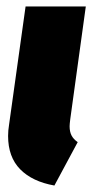

<svg xmlns="http://www.w3.org/2000/svg" viewBox="-20 -554 285 593"><path d="M197 -186Q195 -170 195 -164Q195 -147 201 -135.5Q207 -124 220 -115L148 19Q80 7 42.5 -31Q5 -69 5 -134Q5 -151 8 -169L59 -534H245Z"/></svg>

Font: Fira Sans Extra Condensed Black
Style: Italic
Weight: 900
Width: 3
Italic angle: -8°
Designer: Carrois Corporate & Edenspiekermann AG
Foundry: Carrois Corporate GbR & Edenspiekermann AG
Version: Version 4.203